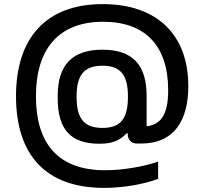

<svg xmlns="http://www.w3.org/2000/svg" viewBox="-20 -704 995 935"><path d="M750 167V83C685 106 581 125 492 125C261 125 155 -7 155 -235C155 -466 266 -598 482 -598C687 -598 799 -482 799 -264C799 -146 763 -97 694 -89V-237C694 -389 625 -462 479 -462C332 -462 261 -388 261 -237V-225C261 -72 326 -4 464 -4C532 -4 565 -22 597 -55H602V-50C602 -24 620 -5 646 -5H668C829 -5 897 -119 897 -284C897 -533 747 -684 480 -684C207 -684 58 -522 58 -236C58 51 203 211 487 211C578 211 678 194 750 167ZM353 -231V-235C353 -340 391 -384 479 -384C566 -384 603 -340 603 -235V-231C603 -125 566 -81 479 -81C391 -81 353 -125 353 -231Z"/></svg>

Font: LT Wave Alt Medium
Style: Regular
Weight: 500
Designer: Daniel Lyons
Version: Version 2.5 (Glyphs App)